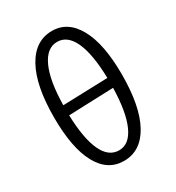

<svg xmlns="http://www.w3.org/2000/svg" viewBox="-173 -811 844 923"><g transform="rotate(-30 249.5 -349.5)"><path d="M443 -358Q443 -182 391 -87Q339 8 245 8Q155 8 106 -82Q57 -172 57 -341Q57 -517 109.5 -612Q162 -707 256 -707Q344 -707 393.5 -616.5Q443 -526 443 -358ZM125 -370 374 -378Q371 -511 339.5 -580Q308 -649 251 -649Q193 -649 160 -577Q127 -505 125 -370ZM374 -323 125 -314Q129 -183 160.5 -115.5Q192 -48 250 -48Q307 -48 339 -119Q371 -190 374 -323Z"/></g></svg>

Font: Alegreya Sans
Style: Regular
Weight: 400
Designer: Juan Pablo del Peral
Foundry: Huerta Tipografica
Version: Version 2.008; ttfautohint (v1.6)